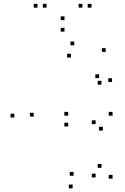

<svg xmlns="http://www.w3.org/2000/svg" viewBox="-20 -971 660 1012"><path d="M573.2 -29.2V-49.2H553.2V-29.2ZM573.2 -361.3V-381.3H553.2V-361.3ZM339.3 -361.3V-381.3H319.3V-361.3ZM339.3 -304.2V-324.2H319.3V-304.2ZM522 -282.7V-302.7H502V-282.7ZM484 -316.7V-336.7H464V-316.7ZM484 -35.7V-55.7H464V-35.7ZM515 -86.5V-106.5H495V-86.5ZM367.7 -44.8V-64.8H347.7V-44.8ZM157.5 -356.5V-376.5H137.5V-356.5ZM353.8 -667.7V-687.7H333.8V-667.7ZM502.5 -559.3V-579.3H482.5V-559.3ZM514.7 -525V-545H494.7V-525ZM570.7 -538.7V-558.7H550.7V-538.7ZM537 -697.2V-717.2H517V-697.2ZM371.3 -732.2V-752.2H351.3V-732.2ZM55.5 -351.7V-371.7H35.5V-351.7ZM362.8 21.8V1.8H342.8V21.8ZM462.3 -930.7V-950.7H442.3V-930.7ZM414.3 -930.7V-950.7H394.3V-930.7ZM320 -864.8V-884.8H300V-864.8ZM225.7 -930.7V-950.7H205.7V-930.7ZM177.7 -930.7V-950.7H157.7V-930.7ZM320 -804.3V-824.3H300V-804.3Z"/></svg>

Font: Monaspace Xenon Dots Var
Style: Regular
Weight: 400
Designer: Riley Cran and the Lettermatic Team
Version: Version 1.100 (Monaspace Xenon Dots)